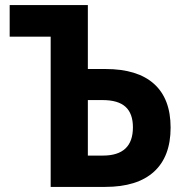

<svg xmlns="http://www.w3.org/2000/svg" viewBox="-20 -734 730 754"><path d="M179 0V-590H18V-714H325V-463H394Q520 -463 585 -404.5Q650 -346 650 -233Q650 -119 584.5 -59.5Q519 0 393 0ZM325 -123H384Q502 -123 502 -234Q502 -288 473 -314.5Q444 -341 383 -341H325Z"/></svg>

Font: Noto Sans SemiCondensed
Style: Bold
Weight: 700
Width: 4
Designer: Monotype Design Team
Foundry: Monotype Imaging Inc.
Version: Version 2.013; ttfautohint (v1.8.4.7-5d5b)